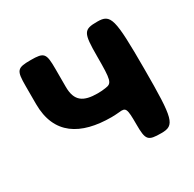

<svg xmlns="http://www.w3.org/2000/svg" viewBox="-122 -658 798 788"><g transform="rotate(-30 276.5 -264.0)"><path d="M285 -272C217 -272 184 -293 184 -361V-445C184 -520 178 -528 114 -528C49 -528 43 -520 43 -445V-361C43 -216 139 -159 285 -159C298 -159 310 -160 322 -161C355 -165 358 -158 358 -83C358 -8 365 0 429 0C493 0 500 -24 500 -264C500 -504 493 -528 429 -528C365 -528 358 -517 358 -405C358 -292 355 -279 323 -275C311 -273 299 -272 285 -272Z"/></g></svg>

Font: Asimov Print
Style: A
Weight: 500
Designer: Google
Version: Version 2.000980: 2014